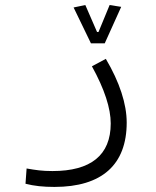

<svg xmlns="http://www.w3.org/2000/svg" viewBox="-20 -525 626 768"><path d="M197.8 222.7C387.7 222.7 486.8 133.8 486.8 -34.7C486.8 -108.9 458.5 -196.3 403.3 -289.6L347.7 -259.8C398.4 -168 422.9 -91.3 422.9 -31.2C422.9 96.2 342.8 159.2 189.9 159.2C147.9 159.2 123 155.3 86.4 148.9L82 210C116.2 218.8 152.3 222.7 197.8 222.7ZM343.8 -351.6H398.9L464.8 -497.6L418.5 -504.9L374 -397H368.2L321.3 -504.9L274.4 -495.1Z"/></svg>

Font: Cascadia Mono Light
Style: Regular
Weight: 300
Monospace: yes
Designer: Aaron Bell
Foundry: Saja Typeworks
Version: Version 2404.023